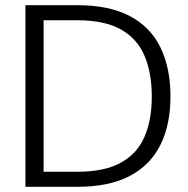

<svg xmlns="http://www.w3.org/2000/svg" viewBox="-20 -720 726 740"><path d="M78 0V-700H278Q401 -700 480.5 -658Q560 -616 598.5 -537Q637 -458 637 -348Q637 -240 598.5 -162Q560 -84 480.5 -42Q401 0 278 0ZM148 -58H277Q383 -58 446 -93Q509 -128 537 -193Q565 -258 565 -348Q565 -439 537 -505Q509 -571 446 -606.5Q383 -642 277 -642H148Z"/></svg>

Font: DM Sans 16pt Light
Style: Regular
Weight: 300
Version: Version 4.004;gftools[0.9.30]